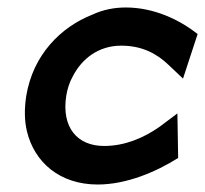

<svg xmlns="http://www.w3.org/2000/svg" viewBox="-20 -482 548 513"><path d="M50 -225C45 -192 45 -160 52 -131C72 -48 140 11 241 11C317 11 396 -22 456 -60L454 -179L406 -143C363 -113 313 -92 258 -92C186 -92 144 -142 157 -226C160 -245 166 -263 175 -279C199 -325 243 -360 304 -360C359 -360 399 -339 431 -308L469 -272L508 -391C460 -429 392 -462 316 -462C285 -462 255 -456 227 -443C143 -410 68 -336 50 -225Z"/></svg>

Font: Charger Sport
Style: BlkNrwObl
Weight: 900
Designer: Jasper
Foundry: Cannot Into Space Fonts
Version: Version 1.1